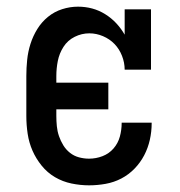

<svg xmlns="http://www.w3.org/2000/svg" viewBox="-20 -548 540 576"><path d="M247 8Q221 8 194.5 2.5Q168 -3 145 -16.5Q122 -30 105 -51Q88 -72 77.5 -96Q67 -120 63 -146.5Q59 -173 59 -200V-320Q59 -344 61.5 -368.5Q64 -393 71.5 -416.5Q79 -440 92 -461Q105 -482 124 -497.5Q143 -513 166.5 -520.5Q190 -528 214 -528Q236 -528 256.5 -522.5Q277 -517 295.5 -505.5Q314 -494 328.5 -478.5Q343 -463 354 -444V-520H433V-339H354Q354 -360 346 -380.5Q338 -401 323.5 -416Q309 -431 289 -439.5Q269 -448 248 -448Q225 -448 204 -437.5Q183 -427 170.5 -407.5Q158 -388 153.5 -365.5Q149 -343 149 -320V-300H305V-220H149V-200Q149 -185 150.5 -169.5Q152 -154 157 -139.5Q162 -125 170 -112Q178 -99 190 -89.5Q202 -80 217 -76Q232 -72 247 -72Q268 -72 287.5 -79.5Q307 -87 320.5 -102.5Q334 -118 339.5 -138Q345 -158 345 -179V-180H435V-178Q435 -153 429.5 -128.5Q424 -104 412.5 -82Q401 -60 383.5 -42Q366 -24 344 -12.5Q322 -1 297 3.5Q272 8 247 8Z"/></svg>

Font: Iosevka Curly Slab Medium
Style: Regular
Weight: 500
Monospace: yes
Designer: Belleve Invis
Foundry: Belleve Invis
Version: Version 22.1.2; ttfautohint (v1.8.4)